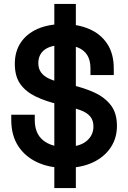

<svg xmlns="http://www.w3.org/2000/svg" viewBox="-20 -836 648 972"><path d="M310 14Q230 14 168.5 -14.5Q107 -43 72 -97Q37 -151 37 -229V-255H156V-229Q156 -160 198 -126Q240 -92 310 -92Q381 -92 417 -121Q453 -150 453 -196Q453 -227 436.5 -246.5Q420 -266 388 -278Q356 -290 310 -301L280 -307Q211 -323 160.5 -347.5Q110 -372 82.5 -411Q55 -450 55 -513Q55 -576 85.5 -621Q116 -666 171 -690Q226 -714 300 -714Q374 -714 432 -689Q490 -664 523 -614Q556 -564 556 -489V-456H438V-489Q438 -532 421 -558Q404 -584 373 -596Q342 -608 300 -608Q237 -608 205.5 -584Q174 -560 174 -516Q174 -488 188.5 -468.5Q203 -449 231.5 -436.5Q260 -424 303 -415L333 -408Q405 -392 458 -367.5Q511 -343 541.5 -303Q572 -263 572 -199Q572 -136 539.5 -88Q507 -40 448.5 -13Q390 14 310 14ZM255 116V-816H364V116Z"/></svg>

Font: Space Grotesk Light SemiBold
Style: Regular
Weight: 600
Version: Version 2.000